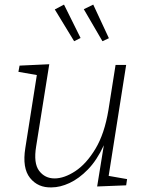

<svg xmlns="http://www.w3.org/2000/svg" viewBox="-20 -807 639 834"><path d="M204 7Q145 9 110.5 -34Q76 -77 90 -164L140 -481L60 -495L65 -522L194 -528L137 -171Q125 -98 150 -65Q175 -32 217 -32Q259 -32 307 -63.5Q355 -95 394.5 -160.5Q434 -226 451 -329L482 -525H528L452 -43L532 -29L528 -2L402 3L431 -176Q401 -111 362 -71Q323 -31 282 -12Q241 7 204 7ZM302 -628 218 -766 258 -787 330 -642ZM425 -628 344 -767 385 -787 453 -641Z"/></svg>

Font: Bitter Light
Style: Italic
Weight: 300
Italic angle: -9°
Designer: Sol Matas, and Bitter project Authors
Foundry: Sol Matas
Version: Version 2.001